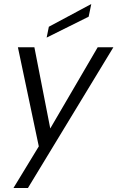

<svg xmlns="http://www.w3.org/2000/svg" viewBox="-20 -735 584 955"><path d="M466 -500H544L119 200H47L173 -7L69 -500H151L230 -96ZM434 -715 421 -652 212 -548 223 -602Z"/></svg>

Font: Albert Sans
Style: Italic
Weight: 400
Italic angle: -11.25°
Designer: Andreas Rasmussen
Foundry: a.Foundry
Version: Version 1.025